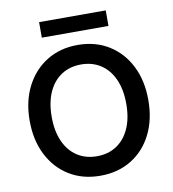

<svg xmlns="http://www.w3.org/2000/svg" viewBox="-94 -953 943 1047"><g transform="rotate(-10 377.5 -429.5)"><path d="M378 12Q280 12 206 -33.5Q132 -79 90.5 -160.5Q49 -242 49 -350Q49 -457 90.5 -538.5Q132 -620 206 -666Q280 -712 378 -712Q476 -712 550 -666Q624 -620 665 -538.5Q706 -457 706 -350Q706 -242 665 -160.5Q624 -79 550 -33.5Q476 12 378 12ZM378 -96Q440 -96 486.5 -126.5Q533 -157 558.5 -214Q584 -271 584 -350Q584 -429 558.5 -486Q533 -543 486.5 -573.5Q440 -604 378 -604Q315 -604 268.5 -573.5Q222 -543 196.5 -486Q171 -429 171 -350Q171 -271 196.5 -214Q222 -157 268.5 -126.5Q315 -96 378 -96ZM193 -785V-871H562V-785Z"/></g></svg>

Font: DM Sans 9pt SemiBold
Style: Regular
Weight: 600
Version: Version 4.004;gftools[0.9.30]